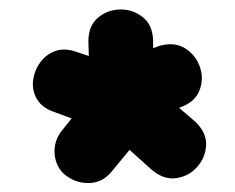

<svg xmlns="http://www.w3.org/2000/svg" viewBox="-20 -743 507 415"><path d="M222 -373 260 -419 308 -376Q334 -354 361 -358Q388 -362 406 -382Q424 -402 425.5 -429Q427 -456 402 -480L367 -510Q400 -521 410.5 -546Q421 -571 412.5 -597Q404 -623 381 -638Q358 -653 325 -644L311 -639V-655Q310 -689 288.5 -706Q267 -723 239.5 -722.5Q212 -722 191.5 -704.5Q171 -687 171 -653L172 -622L145 -631Q119 -640 99 -632.5Q79 -625 66.5 -607.5Q54 -590 51.5 -568.5Q49 -547 60 -528.5Q71 -510 97 -501L135 -487L114 -461Q96 -439 98 -410Q101 -379 124 -362.5Q147 -346 175 -347.5Q203 -349 222 -373Z"/></svg>

Font: Balsamiq Sans
Style: Bold
Weight: 700
Designer: Michael Angeles
Foundry: Balsamiq SRL
Version: Version 1.020; ttfautohint (v1.8.4.7-5d5b);gftools[0.9.26]